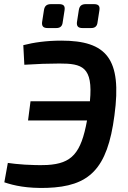

<svg xmlns="http://www.w3.org/2000/svg" viewBox="-20 -899 623 931"><path d="M211 -763H253C272 -763 282 -772 284 -791L293 -849C296 -869 290 -879 266 -879H228C206 -879 196 -870 193 -849L184 -791C182 -771 191 -763 211 -763ZM380 -763H422C441 -763 451 -772 453 -791L462 -849C465 -869 459 -879 435 -879H397C375 -879 365 -870 362 -849L353 -791C351 -771 360 -763 380 -763ZM277 -702C205 -702 143 -693 93 -680L98 -585C161 -589 215 -591 268 -591C378 -591 432 -576 416 -408H128L116 -315H402C373 -155 328 -106 209 -99C134 -96 58 -103 18 -109L1 -15C48 1 111 15 208 12C412 5 501 -77 535 -340C572 -614 497 -702 277 -702Z"/></svg>

Font: Exo 2 Semi Bold
Style: Italic
Weight: 600
Italic angle: -8°
Designer: Natanael Gama
Version: Version 1.001;PS 001.001;hotconv 1.0.88;makeotf.lib2.5.64775